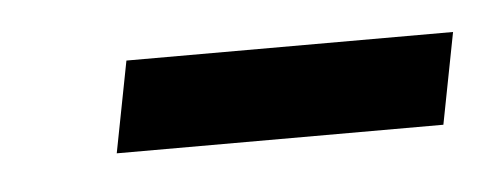

<svg xmlns="http://www.w3.org/2000/svg" viewBox="-24 -743 334 130"><g transform="rotate(-5 143.0 -678.0)"><path d="M52 -647 64 -709H286L274 -647Z"/></g></svg>

Font: Anybody UltraCondensed Black
Style: Italic
Weight: 900
Width: 1
Italic angle: -10°
Designer: Tyler Finck
Foundry: Etcetera Type Company
Version: Version 1.010; ttfautohint (v1.8.3) -l 8 -r 50 -G 200 -x 14 